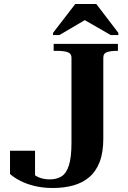

<svg xmlns="http://www.w3.org/2000/svg" viewBox="-20 -929 639 959"><path d="M248 -710H569V-675H562Q535 -675 515.5 -669Q496 -663 496 -641V-237Q496 -167 477.5 -119.5Q459 -72 425 -43.5Q391 -15 345 -2.5Q299 10 244 10Q193 10 151 -0.5Q109 -11 79 -27Q49 -43 30 -60V-176H155V-38Q141 -43 132 -50.5Q123 -58 120 -64.5Q117 -71 120 -75.5Q123 -80 131 -79Q138 -66 152 -55.5Q166 -45 185.5 -39Q205 -33 229 -33Q264 -33 288 -48.5Q312 -64 324.5 -104Q337 -144 337 -216V-641Q337 -656 327.5 -663Q318 -670 301.5 -672.5Q285 -675 265 -675H248ZM461 -909H356L245 -765V-754H277L435 -847H371L533 -754H571V-765Z"/></svg>

Font: Roboto Serif 144pt SemiBold
Style: Regular
Weight: 600
Version: Version 1.008